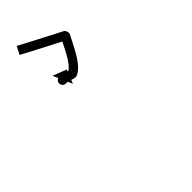

<svg xmlns="http://www.w3.org/2000/svg" viewBox="-29 -441 405 405"><g transform="rotate(45 174.0 -238.5)"><path d="M-18.4 -196.4C-18.7 -195.8 -19 -195.2 -19.3 -194.6L-1.6 -185.3C-1.3 -185.8 -1 -186.4 -0.7 -187C0.2 -188.7 1.1 -190.3 1.9 -192C3.3 -194.5 4.7 -197.1 6 -199.7C7.8 -203 9.5 -206.3 11.3 -209.6C13.3 -213.6 15.4 -217.5 17.4 -221.5C19.7 -225.9 22 -230.3 24.3 -234.7C26.8 -239.4 29.2 -244.1 31.6 -248.8C34.2 -253.7 36.7 -258.5 39.2 -263.4C41.7 -268.3 44.2 -273.1 46.7 -278C47.6 -279.8 43.3 -279.3 39.2 -278C35 -276.8 31.1 -274.8 32.9 -273.8C47.5 -265.8 89.6 -248.7 96.2 -231.8C96.4 -231.4 96.4 -233.4 96.4 -235.4C96.4 -237.4 96.3 -239.4 96.1 -238.9C94.8 -235.3 93.5 -231.7 92.4 -228C92.4 -228 92.4 -227.9 92.4 -227.8C92.3 -227.7 92.3 -227.6 92.3 -227.6C91.6 -224.7 90.9 -221.9 90.5 -218.9C90.5 -218.9 90.4 -218.8 90.4 -218.7C90.4 -218.6 90.4 -218.4 90.4 -218.4C90.2 -216.6 90 -214.8 90 -213C90 -213 90 -212.8 90 -212.7C90 -212.5 90 -212.4 90 -212.4C90.1 -211.8 90.1 -211.2 90.2 -210.6C91 -204.5 96.7 -202.4 101.8 -203.4C106.9 -204.5 111.4 -208.5 109.8 -214.5C109.7 -215 109.5 -215.4 109.3 -215.9C109.3 -215.9 109.3 -216 109.3 -216C109.2 -216.1 109.2 -216.2 109.2 -216.2C109.1 -216.4 109.1 -216.6 109 -216.7L121 -222L90.5 -233.9L78.6 -203.4L90.7 -208.7C90.7 -208.6 90.7 -208.6 90.7 -208.6C90.7 -208.6 90.7 -208.6 90.7 -208.7C90.6 -208.8 90.6 -208.9 90.6 -208.9C90.6 -208.9 90.6 -208.9 90.6 -209C90.5 -209.1 90.4 -209.4 90.5 -209.3C92.1 -203.3 97.4 -201.2 102.1 -202.1C106.8 -203.1 110.8 -207.1 110 -213.2C110 -213.4 110 -213.4 110 -213.6C110 -213.6 110 -213.5 110 -213.3C110 -213.2 110 -213 110 -213C110 -214.1 110.1 -215.2 110.3 -216.2C110.3 -216.2 110.2 -216.1 110.2 -215.9C110.2 -215.8 110.2 -215.7 110.2 -215.7C110.6 -218 111.1 -220.3 111.7 -222.6C111.7 -222.6 111.7 -222.5 111.6 -222.4C111.6 -222.3 111.6 -222.2 111.6 -222.2C112.6 -225.5 113.7 -228.7 114.9 -231.9C115 -232.4 115.1 -233.9 115.1 -235.5C115.1 -237.1 115 -238.7 114.8 -239.1C105.5 -263 63.2 -279.9 42.6 -291.3C40.8 -292.3 37.9 -292.2 35.1 -291.3C32.3 -290.5 29.8 -288.9 28.9 -287.1C26.4 -282.3 23.9 -277.4 21.4 -272.5C18.9 -267.7 16.4 -262.8 13.9 -258C11.4 -253.3 9 -248.6 6.6 -243.9C4.3 -239.5 2 -235.1 -0.3 -230.7C-2.3 -226.8 -4.4 -222.9 -6.4 -218.9C-8.2 -215.6 -9.9 -212.3 -11.7 -209C-13 -206.4 -14.4 -203.9 -15.7 -201.3C-16.6 -199.7 -17.5 -198 -18.4 -196.4Z"/></g></svg>

Font: FRB American Cursive Just Arrows Ultra
Style: Bold Italic
Weight: 1000
Italic angle: -25°
Version: Version 2.0;Modular Font Editor K font №1